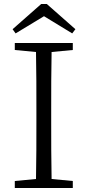

<svg xmlns="http://www.w3.org/2000/svg" viewBox="-20 -940 438 960"><path d="M54 -690 160 -680C162 -584 162 -487 162 -390V-335C162 -237 162 -140 160 -45L54 -35V0H344V-35L238 -45C236 -141 236 -238 236 -335V-390C236 -488 236 -585 238 -680L344 -690V-725H54ZM214 -920H186L43 -794L58 -773L200 -859L341 -773L357 -794Z"/></svg>

Font: Kiri Minchoo Light
Style: Regular
Weight: 300
Designer: Ryoko NISHIZUKA 西塚涼子 (kana & ideographs); Frank Grießhammer (Latin, Greek & Cyrillic);
akenotsuki.com/eyeben/fonts/ (U+
Foundry: Adobe
akenotsuki.com/eyeben/fonts/
Version: Version 4.002;hotconv 1.0.119;makeotfexe 2.5.65604